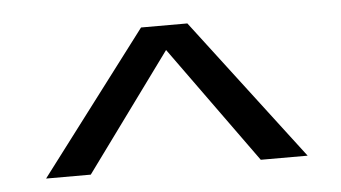

<svg xmlns="http://www.w3.org/2000/svg" viewBox="-32 -783 624 351"><g transform="rotate(-5 280.0 -607.0)"><path d="M520 -477H434L279 -692L122 -477H40L237 -737H322Z"/></g></svg>

Font: Kaisei Opti Medium
Style: Regular
Weight: 500
Designer: Font-Kai, 金井和夫
Foundry: KAZUO KANAI
Version: Version 5.003